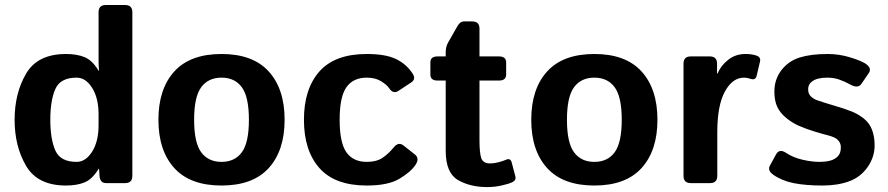

<svg xmlns="http://www.w3.org/2000/svg" viewBox="-20 -741 3594 777"><path d="M39.1 -256.3Q39.1 -363.8 85.7 -443.1Q132.3 -522.5 247.1 -522.5Q291 -522.5 322.3 -509.8Q353.5 -497.1 378.9 -455.1H380.9Q378.9 -474.6 378.9 -494.1V-691.4Q378.9 -720.7 408.2 -720.7H486.3Q515.6 -720.7 515.6 -691.4V-29.3Q515.6 0 486.3 0H409.2Q384.8 0 382.8 -29.3L380.9 -57.6H378.9Q353.5 -15.6 322.3 -2.9Q291 9.8 247.1 9.8Q132.3 9.8 85.7 -69.6Q39.1 -148.9 39.1 -256.3ZM183.6 -256.3Q183.6 -178.2 203.9 -132.1Q224.1 -85.9 290 -85.9Q326.7 -85.9 352.8 -127.2Q378.9 -168.5 378.9 -234.4V-278.3Q378.9 -344.2 352.8 -385.5Q326.7 -426.8 290 -426.8Q224.1 -426.8 203.9 -380.6Q183.6 -334.5 183.6 -256.3Z M621.1 -256.3Q621.1 -380.9 685.3 -451.7Q749.5 -522.5 876.5 -522.5Q1003.4 -522.5 1067.6 -451.7Q1131.8 -380.9 1131.8 -256.3Q1131.8 -131.8 1067.6 -61Q1003.4 9.8 876.5 9.8Q749.5 9.8 685.3 -61Q621.1 -131.8 621.1 -256.3ZM765.6 -256.3Q765.6 -163.6 794.2 -124.8Q822.8 -85.9 876.5 -85.9Q930.2 -85.9 958.7 -124.8Q987.3 -163.6 987.3 -256.3Q987.3 -349.1 958.7 -387.9Q930.2 -426.8 876.5 -426.8Q822.8 -426.8 794.2 -387.9Q765.6 -349.1 765.6 -256.3Z M1210 -256.3Q1210 -380.9 1272.5 -451.7Q1335 -522.5 1464.4 -522.5Q1540 -522.5 1582 -502.4Q1624 -482.4 1649.4 -443.8Q1664.6 -420.9 1644.5 -407.7L1592.8 -373.5Q1570.8 -358.9 1554.2 -384.8Q1545.9 -397.5 1522.5 -412.1Q1499 -426.8 1464.4 -426.8Q1409.2 -426.8 1381.8 -387.9Q1354.5 -349.1 1354.5 -256.3Q1354.5 -163.6 1381.8 -124.8Q1409.2 -85.9 1464.4 -85.9Q1503.9 -85.9 1528.3 -102.5Q1552.7 -119.1 1574.2 -145.5Q1592.8 -168 1613.3 -151.9L1658.7 -116.2Q1679.2 -100.1 1661.1 -73.2Q1642.1 -44.9 1596.4 -17.6Q1550.8 9.8 1464.4 9.8Q1335 9.8 1272.5 -61Q1210 -131.8 1210 -256.3Z M1750.5 -415Q1721.7 -415 1721.7 -439.5V-488.3Q1721.7 -512.7 1750.5 -512.7H1783.7V-529.8Q1783.7 -551.8 1793.9 -569.8L1831.5 -635.7Q1842.3 -654.3 1856.9 -654.3H1891.1Q1920.4 -654.3 1920.4 -625V-512.7H1999.5Q2028.3 -512.7 2028.3 -488.3V-439.5Q2028.3 -415 1999.5 -415H1920.4V-172.9Q1920.4 -123 1927.5 -101.3Q1934.6 -79.6 1964.4 -79.6Q1979.5 -79.6 1998.5 -84.7Q2017.6 -89.8 2028.3 -94.7Q2045.4 -102.5 2050.8 -83.5L2065.4 -27.8Q2069.8 -11.2 2052.7 -3.4Q2036.6 3.9 2008.5 10Q1980.5 16.1 1952.1 16.1Q1882.3 16.1 1833 -12.7Q1783.7 -41.5 1783.7 -131.3V-415Z M2129.9 -256.3Q2129.9 -380.9 2194.1 -451.7Q2258.3 -522.5 2385.3 -522.5Q2512.2 -522.5 2576.4 -451.7Q2640.6 -380.9 2640.6 -256.3Q2640.6 -131.8 2576.4 -61Q2512.2 9.8 2385.3 9.8Q2258.3 9.8 2194.1 -61Q2129.9 -131.8 2129.9 -256.3ZM2274.4 -256.3Q2274.4 -163.6 2303 -124.8Q2331.5 -85.9 2385.3 -85.9Q2439 -85.9 2467.5 -124.8Q2496.1 -163.6 2496.1 -256.3Q2496.1 -349.1 2467.5 -387.9Q2439 -426.8 2385.3 -426.8Q2331.5 -426.8 2303 -387.9Q2274.4 -349.1 2274.4 -256.3Z M2775.4 0Q2746.1 0 2746.1 -29.3V-483.4Q2746.1 -512.7 2775.4 -512.7H2852.5Q2881.8 -512.7 2881.8 -483.4V-443.4H2883.8Q2896.5 -474.6 2926.3 -498.5Q2956.1 -522.5 2996.6 -522.5Q3024.4 -522.5 3042.5 -515.6Q3059.6 -509.3 3055.7 -492.2L3042 -434.1Q3037.6 -414.6 3015.6 -422.4Q3002.9 -426.8 2991.2 -426.8Q2944.3 -426.8 2913.6 -370.6Q2882.8 -314.5 2882.8 -207V-29.3Q2882.8 0 2853.5 0Z M3108.9 -34.2Q3085 -51.3 3095.7 -70.8L3120.6 -116.2Q3133.8 -140.6 3161.6 -122.1Q3189.5 -103.5 3227.3 -94.7Q3265.1 -85.9 3296.4 -85.9Q3318.4 -85.9 3337.4 -90.3Q3356.4 -94.7 3369.6 -107.4Q3382.8 -120.1 3382.8 -144.5Q3382.8 -159.2 3375 -169.4Q3367.2 -179.7 3355 -185.1Q3342.8 -190.4 3329.1 -193.8Q3311 -198.2 3277.1 -208.5Q3243.2 -218.8 3211.9 -232.4Q3186 -243.7 3161.4 -263.9Q3136.7 -284.2 3125.2 -309.1Q3113.8 -334 3113.8 -370.6Q3113.8 -419.9 3142.3 -457Q3170.9 -494.1 3216.3 -508.3Q3261.7 -522.5 3329.6 -522.5Q3375.5 -522.5 3418.9 -509.3Q3462.4 -496.1 3481 -484.4Q3510.3 -465.8 3495.6 -444.8L3465.8 -401.4Q3452.1 -381.8 3421.9 -398.4Q3398.9 -411.1 3376.7 -418.9Q3354.5 -426.8 3327.1 -426.8Q3308.6 -426.8 3291.5 -422.9Q3274.4 -418.9 3262.5 -408.2Q3250.5 -397.5 3250.5 -379.9Q3250.5 -361.3 3261.5 -350.8Q3272.5 -340.3 3286.9 -335.4Q3301.3 -330.6 3314.5 -326.2Q3341.8 -317.4 3369.6 -309.3Q3397.5 -301.3 3426.3 -290Q3451.2 -280.3 3474.6 -262.2Q3498 -244.1 3508.8 -216.3Q3519.5 -188.5 3519.5 -152.8Q3519.5 -105.5 3491.2 -64.9Q3462.9 -24.4 3416.5 -7.3Q3370.1 9.8 3308.6 9.8Q3239.7 9.8 3191.4 0Q3143.1 -9.8 3108.9 -34.2Z"/></svg>

Font: Istok
Style: Bold
Weight: 700
Designer: Andrey V. Panov
Foundry: Andrey V. Panov
Version: Version 1.0.1